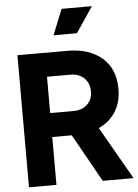

<svg xmlns="http://www.w3.org/2000/svg" viewBox="-63 -1031 774 1079"><g transform="rotate(-5 323.5 -491.5)"><path d="M56 -745H341Q460 -745 532.5 -683Q605 -621 605 -507Q605 -432 571 -378.5Q537 -325 476 -297L646 0H472L321 -270H211V0H56ZM342 -405Q391 -405 420.5 -433Q450 -461 450 -507Q450 -553 420.5 -581.5Q391 -610 342 -610H211V-405ZM326 -983H497L400 -839H268Z"/></g></svg>

Font: BLUETTI 2.0
Style: Bold
Weight: 700
Designer: Stijn de Vries
Foundry: tokotype
Version: Version 2.005;October 31, 2023;FontCreator 14.0.0.2814 64-bi